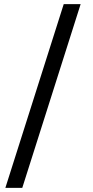

<svg xmlns="http://www.w3.org/2000/svg" viewBox="-20 -768 451 931"><path d="M289 -748H371L88 143H6Z"/></svg>

Font: IBM Plex Serif SmBld
Style: Regular
Weight: 600
Designer: Mike Abbink, Paul van der Laan, Pieter van Rosmalen
Foundry: Bold Monday
Version: Version 3.001